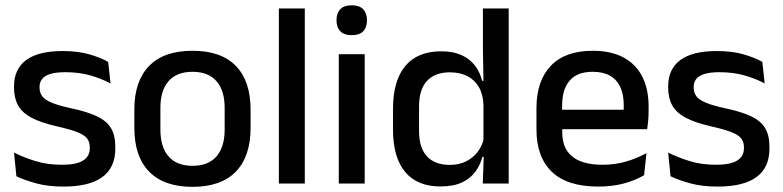

<svg xmlns="http://www.w3.org/2000/svg" viewBox="-20 -694 2960 726"><path d="M220 11.5Q161 11.5 116.5 -0.8Q72 -13 42 -27.5L33 -117Q70 -98.5 114.5 -84.8Q159 -71 214.5 -71Q268 -71 293.8 -86.8Q319.5 -102.5 319.5 -133.5V-137.5Q319.5 -157.5 309 -170.8Q298.5 -184 271.8 -194.5Q245 -205 196 -216Q134.5 -230 99 -249Q63.5 -268 48.2 -295.8Q33 -323.5 33 -362.5V-367Q33 -433 79 -467Q125 -501 217 -501Q275 -501 318 -488.5Q361 -476 389 -460L398 -378.5Q364.5 -396.5 321.8 -408.8Q279 -421 227 -421Q191.5 -421 170 -414.2Q148.5 -407.5 139 -395.2Q129.5 -383 129.5 -366V-362.5Q129.5 -344 139.5 -330.2Q149.5 -316.5 175.2 -305.8Q201 -295 247 -285Q309 -272 346 -254.5Q383 -237 399.5 -209.8Q416 -182.5 416 -139.5V-132Q416 -60.5 367 -24.5Q318 11.5 220 11.5Z M708 12.5Q600 12.5 544 -45Q488 -102.5 488 -210.5V-280Q488 -387.5 544 -444.8Q600 -502 708 -502Q816 -502 871.8 -444.8Q927.5 -387.5 927.5 -280V-210.5Q927.5 -102.5 871.8 -45Q816 12.5 708 12.5ZM708 -67Q767.5 -67 798.5 -102.5Q829.5 -138 829.5 -204.5V-286Q829.5 -352 798.5 -387.2Q767.5 -422.5 708 -422.5Q648.5 -422.5 617.5 -387.2Q586.5 -352 586.5 -286V-204.5Q586.5 -138 617.5 -102.5Q648.5 -67 708 -67Z M1034.5 0V-662H1132.5V0Z M1261 0V-489H1359V0ZM1310 -561Q1281 -561 1266.8 -575.8Q1252.5 -590.5 1252.5 -616.5V-618.5Q1252.5 -644.5 1266.8 -659.2Q1281 -674 1310 -674Q1339 -674 1353.2 -659.2Q1367.5 -644.5 1367.5 -618.5V-616.5Q1367.5 -590 1353.2 -575.5Q1339 -561 1310 -561Z M1645 11Q1557.5 11 1511.8 -44Q1466 -99 1466 -204.5V-282Q1466 -388.5 1512.2 -444.2Q1558.5 -500 1649 -500Q1692.5 -500 1723.8 -486.2Q1755 -472.5 1774.8 -447.5Q1794.5 -422.5 1803 -388.5H1835.5L1808 -298Q1806.5 -338 1790.5 -365.2Q1774.5 -392.5 1746.5 -406.5Q1718.5 -420.5 1681 -420.5Q1624.5 -420.5 1594.5 -388Q1564.5 -355.5 1564.5 -291.5V-198Q1564.5 -135.5 1594.2 -103Q1624 -70.5 1681 -70.5Q1715.5 -70.5 1741.8 -83.5Q1768 -96.5 1785.5 -119Q1803 -141.5 1809.5 -169.5L1832.5 -100.5H1804Q1796 -70 1777.2 -44.5Q1758.5 -19 1726.5 -4Q1694.5 11 1645 11ZM1805.5 0 1809.5 -114.5 1808 -145.5V-348.5L1808.5 -367.5L1806 -506V-662H1903.5V0Z M2242 11.5Q2125 11.5 2066.8 -44.2Q2008.5 -100 2008.5 -205V-285Q2008.5 -388.5 2062.8 -445.2Q2117 -502 2221 -502Q2291.5 -502 2338.5 -476.2Q2385.5 -450.5 2409 -403.5Q2432.5 -356.5 2432.5 -292V-273.5Q2432.5 -256.5 2431 -239Q2429.5 -221.5 2427 -205.5H2337Q2338 -231.5 2338.2 -254.5Q2338.5 -277.5 2338.5 -296.5Q2338.5 -337 2325.5 -365Q2312.5 -393 2286.5 -407.8Q2260.5 -422.5 2221 -422.5Q2162.5 -422.5 2134 -389.2Q2105.5 -356 2105.5 -294.5V-248.5L2106 -237V-193.5Q2106 -166 2114.2 -143.5Q2122.5 -121 2140.8 -104.8Q2159 -88.5 2188 -79.8Q2217 -71 2258.5 -71Q2305.5 -71 2346.8 -83Q2388 -95 2424.5 -115L2415.5 -31.5Q2382.5 -12 2338.8 -0.2Q2295 11.5 2242 11.5ZM2060.5 -205.5V-279H2407V-205.5Z M2693.5 11.5Q2634.5 11.5 2590 -0.8Q2545.5 -13 2515.5 -27.5L2506.5 -117Q2543.5 -98.5 2588 -84.8Q2632.5 -71 2688 -71Q2741.5 -71 2767.2 -86.8Q2793 -102.5 2793 -133.5V-137.5Q2793 -157.5 2782.5 -170.8Q2772 -184 2745.2 -194.5Q2718.5 -205 2669.5 -216Q2608 -230 2572.5 -249Q2537 -268 2521.8 -295.8Q2506.5 -323.5 2506.5 -362.5V-367Q2506.5 -433 2552.5 -467Q2598.5 -501 2690.5 -501Q2748.5 -501 2791.5 -488.5Q2834.5 -476 2862.5 -460L2871.5 -378.5Q2838 -396.5 2795.2 -408.8Q2752.5 -421 2700.5 -421Q2665 -421 2643.5 -414.2Q2622 -407.5 2612.5 -395.2Q2603 -383 2603 -366V-362.5Q2603 -344 2613 -330.2Q2623 -316.5 2648.8 -305.8Q2674.5 -295 2720.5 -285Q2782.5 -272 2819.5 -254.5Q2856.5 -237 2873 -209.8Q2889.5 -182.5 2889.5 -139.5V-132Q2889.5 -60.5 2840.5 -24.5Q2791.5 11.5 2693.5 11.5Z"/></svg>

Font: Anek Telugu Medium
Style: Regular
Weight: 500
Designer: Omkar Bhoir (Telugu), Yesha Goshar (Latin)
Foundry: Ek Type
Version: Version 1.003